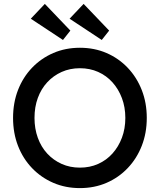

<svg xmlns="http://www.w3.org/2000/svg" viewBox="-20 -955 822 985"><path d="M47 -350Q47 -428 72.5 -493.5Q98 -559 144.5 -607.5Q191 -656 253.5 -683Q316 -710 390 -710Q464 -710 526.5 -683Q589 -656 635.5 -607Q682 -558 707.5 -492.5Q733 -427 733 -350Q733 -273 707.5 -207.5Q682 -142 635.5 -93Q589 -44 526.5 -17Q464 10 390 10Q316 10 253.5 -17Q191 -44 144.5 -92.5Q98 -141 72.5 -206.5Q47 -272 47 -350ZM623 -350Q623 -405 605.5 -451.5Q588 -498 557 -532.5Q526 -567 483.5 -586Q441 -605 390 -605Q339 -605 296.5 -586Q254 -567 222.5 -533Q191 -499 174 -452.5Q157 -406 157 -350Q157 -295 174 -248Q191 -201 222.5 -167Q254 -133 296.5 -114Q339 -95 390 -95Q441 -95 483.5 -114Q526 -133 557 -167.5Q588 -202 605.5 -248.5Q623 -295 623 -350ZM502 -750 337 -859 409 -935 540 -798ZM210 -935 341 -798 303 -750 138 -859Z"/></svg>

Font: Our Lexend
Style: Regular
Weight: 400
Designer: Bonnie Shaver-Troup, Thomas Jockin
Foundry: Lexend
Version: Version 1.007